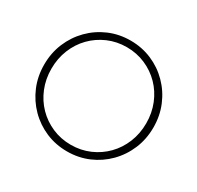

<svg xmlns="http://www.w3.org/2000/svg" viewBox="-154 -892 1115 1084"><g transform="rotate(30 404.0 -350.0)"><path d="M404 11Q330 11 265.5 -16.5Q201 -44 152 -93.5Q103 -143 75.5 -208.5Q48 -274 48 -350Q48 -426 75.5 -491.5Q103 -557 152 -606.5Q201 -656 265.5 -683.5Q330 -711 404 -711Q478 -711 542.5 -683.5Q607 -656 656 -606.5Q705 -557 732.5 -491.5Q760 -426 760 -350Q760 -274 732.5 -208.5Q705 -143 656 -93.5Q607 -44 542.5 -16.5Q478 11 404 11ZM404 -32Q469 -32 525.5 -56.5Q582 -81 624 -124Q666 -167 689.5 -225Q713 -283 713 -350Q713 -417 689.5 -475Q666 -533 624 -576Q582 -619 525.5 -643.5Q469 -668 404 -668Q339 -668 282.5 -643.5Q226 -619 184 -576Q142 -533 118.5 -475Q95 -417 95 -350Q95 -283 118.5 -225Q142 -167 184 -124Q226 -81 282.5 -56.5Q339 -32 404 -32Z"/></g></svg>

Font: Red Hat Display
Style: Regular
Weight: 300
Designer: Pentagram, MCKL
Foundry: Pentagram, MCKL
Version: Version 1.023